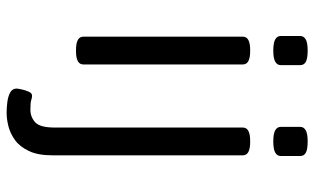

<svg xmlns="http://www.w3.org/2000/svg" viewBox="-205 -534 951 581"><g transform="rotate(90 270.5 -243.5)"><path d="M131 2Q91 2 91 -20V-503Q91 -525 131 -525H135Q175 -525 175 -503V-20Q175 2 135 2ZM133 -595Q109 -595 99 -601Q89 -607 89 -617V-677Q89 -687 99 -693Q109 -699 133 -699Q157 -699 167 -693.5Q177 -688 177 -677V-617Q177 -607 167 -601Q157 -595 133 -595ZM321 212Q308 212 290.5 210Q273 208 260.5 201.5Q248 195 248 182Q248 178 250.5 166.5Q253 155 257.5 145Q262 135 269 135Q276 135 283 137.5Q290 140 312 140Q334 140 350 125.5Q366 111 366 66V-503Q366 -525 406 -525H410Q450 -525 450 -503V74Q450 117 437 144.5Q424 172 404 186.5Q384 201 362 206.5Q340 212 321 212ZM408 -595Q384 -595 374 -601Q364 -607 364 -617V-677Q364 -687 374 -693Q384 -699 408 -699Q432 -699 442 -693.5Q452 -688 452 -677V-617Q452 -607 442 -601Q432 -595 408 -595Z"/></g></svg>

Font: Asap
Style: Regular
Weight: 400
Designer: Pablo Cosgaya
Foundry: Omnibus-Type
Version: Version 3.001